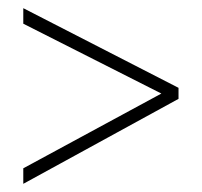

<svg xmlns="http://www.w3.org/2000/svg" viewBox="-20 -591 495 470"><path d="M37 -179V-141L417 -349V-376L37 -571V-533L375 -362Z"/></svg>

Font: Noto Sans Arabic UI Cn XLt
Style: Regular
Weight: 200
Width: 3
Designer: Monotype Design Team, Nadine Chahine and Nizar Qandah
Foundry: Monotype Imaging Inc.
Version: Version 2.010